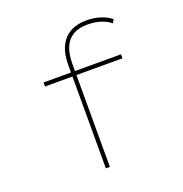

<svg xmlns="http://www.w3.org/2000/svg" viewBox="-133 -869 944 988"><g transform="rotate(-20 338.5 -375.0)"><path d="M280 0V-566Q280 -627 299.5 -667.5Q319 -708 356 -729Q393 -750 445 -750Q486 -750 521 -739Q556 -728 580 -708L569 -689Q547 -708 514 -718Q481 -728 443 -728Q394 -728 362.5 -708.5Q331 -689 316.5 -652.5Q302 -616 302 -565V0H291Q289 0 286.5 0Q284 0 280 0ZM130 -503V-525H554V-503Z"/></g></svg>

Font: Lexend Zetta Thin
Style: Regular
Weight: 250
Version: Version 1.007